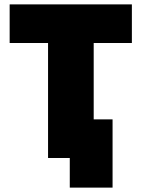

<svg xmlns="http://www.w3.org/2000/svg" viewBox="-20 -720 645 875"><path d="M298 135H493V-176H407V-524H581V-700H24V-524H199V0H298Z"/></svg>

Font: Fixel Display Black
Style: Regular
Weight: 900
Designer: AlfaBravo + MacPaw
Foundry: Kyrylo Tkachov, Marchela Mozhyna, Serhii Makarenko, Maria Weinstein, Zakhar Kryvoshyya
Version: Version 1.211